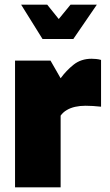

<svg xmlns="http://www.w3.org/2000/svg" viewBox="-20 -797 470 817"><path d="M44 0V-539H195L238 -464Q262 -497 293.5 -522Q325 -547 370 -547Q378 -547 389 -546Q400 -545 410 -542V-343Q393 -345 375.5 -346Q358 -347 344 -347Q320 -347 300 -342.5Q280 -338 264.5 -329Q249 -320 238 -305V0ZM161 -631 70 -777H181L230 -716L280 -777H392L292 -631Z"/></svg>

Font: Exo Thin Black
Style: Regular
Weight: 900
Version: Version 2.000